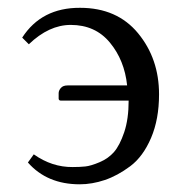

<svg xmlns="http://www.w3.org/2000/svg" viewBox="-20 -462 461 494"><path d="M307.1 -242.2Q300.3 -307.1 262.7 -352.5Q225.1 -397.9 162.1 -397.9Q106 -397.9 54.2 -348.1L37.1 -365.2Q86.9 -442.4 186 -441.9Q281.2 -441.9 335.2 -376.5Q389.2 -311 389.2 -219.2Q389.2 -155.3 368.7 -107.2Q348.1 -59.1 315.2 -34.4Q282.2 -9.8 249.5 1.2Q216.8 12.2 185.1 12.2Q101.1 12.2 51.8 -43.9L66.9 -64.9Q113.8 -31.7 167 -32.2Q185.1 -32.2 199.5 -33.7Q213.9 -35.2 236.3 -44.7Q258.8 -54.2 273.4 -71Q288.1 -87.9 299.6 -121.8Q311 -155.8 311 -203.1H137.2Q131.3 -203.1 130.9 -208V-222.2Q130.9 -229 136.5 -235.6Q142.1 -242.2 153.8 -242.2Z"/></svg>

Font: Linux Libertine O
Style: Regular
Weight: 400
Designer: Philipp H. Poll
Foundry: Philipp H. Poll
Version: Version 5.3.0